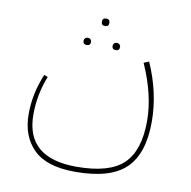

<svg xmlns="http://www.w3.org/2000/svg" viewBox="-75 -498 803 808"><g transform="rotate(10 326.0 -94.0)"><path d="M331 -407Q331 -391 315 -391Q299 -391 299 -407Q299 -423 315 -423Q331 -423 331 -407ZM237 -315Q237 -321 241.5 -325.5Q246 -330 253 -330Q260 -330 264.5 -325.5Q269 -321 269 -315Q269 -299 253 -299Q237 -299 237 -315ZM361 -315Q361 -321 365.5 -325.5Q370 -330 377 -330Q384 -330 388.5 -325.5Q393 -321 393 -315Q393 -299 377 -299Q361 -299 361 -315ZM524 -276Q579 -152 579 -28Q579 108 513.5 171.5Q448 235 297 235Q176 235 119.5 179.5Q63 124 63 29Q63 -58 99 -144L115 -138Q83 -59 83 28Q83 213 299 213Q440 213 499.5 155.5Q559 98 559 -28Q559 -139 502 -267Z"/></g></svg>

Font: FiraGO Thin
Style: Regular
Weight: 100
Designer: bBox Type
Foundry: bBox Type GmbH
Version: Version 1.001;PS 001.001;hotconv 1.0.88;makeotf.lib2.5.64775